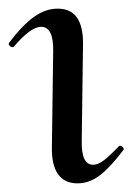

<svg xmlns="http://www.w3.org/2000/svg" viewBox="-23 -415 306 444"><path d="M97 -76 100 -297Q101 -353 72 -353Q48 -353 9 -307Q8 -306 6 -306Q2 -306 -1 -309.5Q-4 -313 -2 -316Q28 -356 55 -375.5Q82 -395 110 -395Q140 -395 154.5 -375Q169 -355 169 -315L166 -89Q165 -34 192 -34Q204 -34 217.5 -44.5Q231 -55 252 -77Q253 -78 255 -78Q258 -78 261 -74.5Q264 -71 263 -69Q233 -29 208.5 -10Q184 9 156 9Q126 9 111 -12.5Q96 -34 97 -76Z"/></svg>

Font: Cormorant Upright Medium
Style: Regular
Weight: 500
Designer: Christian Thalmann (Catharsis Fonts)
Foundry: Catharsis Fonts
Version: Version 3.302